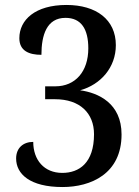

<svg xmlns="http://www.w3.org/2000/svg" viewBox="-20 -744 559 774"><path d="M232 10C346 10 470 -43 470 -202C470 -328 376 -370 303 -380C386 -403 447 -472 447 -562C447 -665 368 -724 248 -724C122 -724 58 -664 58 -590C58 -539 97 -523 147 -523C147 -602 168 -672 244 -672C308 -672 336 -626 336 -549C336 -456 284 -396 203 -396H162V-344H202C302 -344 359 -288 359 -203C359 -87 299 -47 231 -47C158 -47 114 -99 114 -172C74 -172 45 -148 45 -105C45 -43 100 10 232 10Z"/></svg>

Font: Noto Serif Hebrew SemiCondensed Medium
Style: Regular
Weight: 500
Width: 4
Designer: Monotype Design Team
Foundry: Monotype Imaging Inc.
Version: Version 2.004